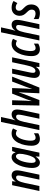

<svg xmlns="http://www.w3.org/2000/svg" viewBox="1472 -2276 810 3802"><g transform="rotate(-90 1877.0 -375.0)"><path d="M-4 0H95L155 -288C179 -397 211 -461 265 -461C291 -461 303 -445 303 -417C303 -393 297 -358 290 -327L221 0H319L392 -346C399 -381 405 -416 405 -442C405 -520 359 -550 303 -550C256 -550 215 -521 185 -470H182L190 -540H111Z M559 10C607 10 643 -22 678 -74H680L676 0H755L870 -540H786L763 -473H760C745 -526 713 -550 668 -550C519 -550 452 -291 452 -143C452 -46 491 10 559 10ZM596 -74C567 -74 553 -100 553 -154C553 -263 602 -464 683 -464C714 -464 733 -438 733 -391C733 -353 727 -310 711 -246C690 -165 657 -74 596 -74Z M1027 10C1069 10 1111 -5 1139 -23V-108C1107 -87 1077 -75 1051 -75C1012 -75 992 -105 992 -169C992 -278 1036 -465 1134 -465C1155 -465 1178 -456 1196 -443L1235 -522C1206 -541 1173 -550 1134 -550C960 -550 892 -317 892 -156C892 -49 939 10 1027 10Z M1202 0H1300L1363 -299C1388 -415 1422 -461 1468 -461C1495 -461 1508 -444 1508 -417C1508 -388 1502 -355 1495 -322L1427 0H1524L1597 -342C1603 -374 1610 -414 1610 -441C1610 -511 1573 -550 1512 -550C1462 -550 1425 -524 1396 -476H1394C1404 -508 1414 -543 1421 -575L1461 -760H1363Z M1688 0H1797L1922 -329C1932 -356 1941 -380 1949 -408H1951C1949 -375 1946 -343 1945 -312L1931 0H2044L2261 -540H2163L2063 -277C2047 -234 2033 -191 2018 -148H2016C2018 -186 2022 -228 2024 -266L2034 -540H1924L1813 -257C1802 -226 1788 -186 1778 -154H1776C1779 -189 1782 -227 1784 -267L1793 -540H1698Z M2336 10C2382 10 2422 -18 2453 -67H2456L2451 0H2529L2643 -540H2546L2484 -253C2462 -144 2427 -78 2374 -78C2348 -78 2336 -96 2336 -124C2336 -148 2340 -176 2347 -206L2418 -540H2321L2245 -186C2240 -158 2235 -124 2235 -100C2235 -30 2270 10 2336 10Z M2802 10C2844 10 2886 -5 2914 -23V-108C2882 -87 2852 -75 2826 -75C2787 -75 2767 -105 2767 -169C2767 -278 2811 -465 2909 -465C2930 -465 2953 -456 2971 -443L3010 -522C2981 -541 2948 -550 2909 -550C2735 -550 2667 -317 2667 -156C2667 -49 2714 10 2802 10Z M2977 0H3075L3138 -299C3163 -415 3197 -461 3243 -461C3270 -461 3283 -444 3283 -417C3283 -388 3277 -355 3270 -322L3202 0H3299L3372 -342C3378 -374 3385 -414 3385 -441C3385 -511 3348 -550 3287 -550C3237 -550 3200 -524 3171 -476H3169C3179 -508 3189 -543 3196 -575L3236 -760H3138Z M3521 10C3628 10 3690 -61 3690 -162C3690 -232 3666 -263 3615 -314C3573 -353 3565 -373 3565 -405C3565 -443 3590 -469 3629 -469C3656 -469 3690 -458 3717 -436L3758 -512C3726 -535 3679 -550 3625 -550C3523 -550 3465 -479 3465 -390C3465 -336 3485 -297 3532 -251C3577 -207 3587 -185 3587 -152C3587 -102 3557 -76 3510 -76C3474 -76 3429 -92 3401 -113V-17C3428 -1 3468 10 3521 10Z"/></g></svg>

Font: Noto Sans UI Condensed Medium
Style: Italic
Weight: 500
Width: 3
Italic angle: -12°
Designer: Monotype Design Team
Foundry: Monotype Imaging Inc.
Version: Version 1.901